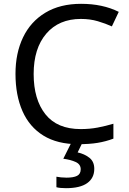

<svg xmlns="http://www.w3.org/2000/svg" viewBox="-20 -744 672 1004"><path d="M403 -645Q288 -645 222 -568Q156 -491 156 -357Q156 -224 217.5 -146.5Q279 -69 402 -69Q449 -69 491 -77Q533 -85 573 -97V-19Q533 -4 490.5 3Q448 10 389 10Q280 10 207 -35Q134 -80 97.5 -163Q61 -246 61 -358Q61 -466 100.5 -548.5Q140 -631 217 -677.5Q294 -724 404 -724Q517 -724 601 -682L565 -606Q532 -621 491.5 -633Q451 -645 403 -645ZM473 139Q473 187 436 213.5Q399 240 325 240Q293 240 275 235V180Q284 182 299 183.5Q314 185 328 185Q364 185 383 175.5Q402 166 402 141Q402 115 375.5 103Q349 91 311 86L354 0H412L386 53Q422 61 447.5 81Q473 101 473 139Z"/></svg>

Font: Noto Sans Warang Citi
Style: Regular
Weight: 400
Designer: Mangu Purty
Foundry: Mangu Purty
Version: Version 3.002; ttfautohint (v1.8.4.7-5d5b)